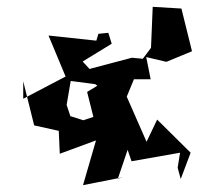

<svg xmlns="http://www.w3.org/2000/svg" viewBox="-20 -563 582 562"><path d="M509 -39 538 -116 440 -213 409 -148 351 -280 372 -331H421L408 -396L467 -382L542 -413L511 -538L427 -543L422 -423L398 -391L366 -394L211 -353L265 -312L235 -294L255 -214L336 -176L365 -91L507 -116L500 -72ZM325 -40 370 -173 257 -222 224 -211 186 -223 175 -256 187 -326 286 -313 222 -383 307 -435 297 -467 268 -464 262 -444 122 -459 172 -339 48 -274V-325L80 -196L152 -180L155 -113L261 -152L223 -21L339 -44Z"/></svg>

Font: Charger Distortion
Style: 2
Weight: 400
Designer: Jasper
Foundry: Cannot Into Space Fonts
Version: Version 0.98